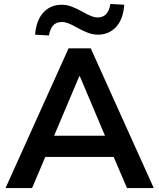

<svg xmlns="http://www.w3.org/2000/svg" viewBox="-20 -949 803 969"><path d="M8 0 326 -705H438L756 0H621L536 -198L592 -157H170L226 -198L142 0ZM380 -564 240 -233 214 -264H548L523 -233L383 -564ZM227 -770 157 -774Q163 -847 199 -886Q235 -925 291 -925Q317 -925 342 -915.5Q367 -906 396 -890Q424 -874 441 -867.5Q458 -861 472 -861Q501 -861 516.5 -878.5Q532 -896 537 -929L607 -925Q602 -852 566 -813Q530 -774 474 -774Q448 -774 421.5 -784.5Q395 -795 368 -810Q342 -825 324.5 -831.5Q307 -838 292 -838Q264 -838 248.5 -821Q233 -804 227 -770Z"/></svg>

Font: Nunito Sans 10pt
Style: Bold
Weight: 700
Designer: Vernon Adams
Foundry: Vernon Adams
Version: Version 3.101;gftools[0.9.27]